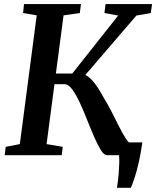

<svg xmlns="http://www.w3.org/2000/svg" viewBox="-20 -763 768 944"><path d="M555 160.5Q558 143.5 560.2 124Q562.5 104.5 564 83.8Q565.5 63 566.2 41.8Q567 20.5 565.5 0L521.5 -63H680Q672 -8 662.5 34.2Q653 76.5 643 107.2Q633 138 623.5 160.5ZM506 0Q491.5 0 475.8 -25.2Q460 -50.5 442.8 -90.2Q425.5 -130 408 -174.5Q390.5 -219 372 -259Q353.5 -299 334.8 -324Q316 -349 297.5 -349H214.5L221.5 -401.5H335.5L561 -686.5L493.5 -699L499 -743H727.5L721.5 -699L650.5 -686.5L364 -353L374.5 -399Q391 -399.5 405.8 -391Q420.5 -382.5 434.5 -366.8Q448.5 -351 462.2 -329.8Q476 -308.5 490 -282.5Q510 -250.5 529 -213Q548 -175.5 565.2 -141.2Q582.5 -107 597.5 -83.5Q612.5 -60 624.5 -55L668.5 -43L664 0ZM3 0 8 -41 77.5 -54.5 160.5 -687.5 93.5 -699 98 -743H378L372.5 -699L292.5 -687.5L209 -54.5L288.5 -41L283.5 0Z"/></svg>

Font: Merriweather 36pt SemiBold
Style: Italic
Weight: 600
Italic angle: -7.8°
Version: Version 2.101